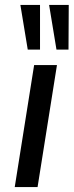

<svg xmlns="http://www.w3.org/2000/svg" viewBox="-20 -762 300 782"><path d="M40 0 119 -497H212L133 0ZM210 -560 180 -742H260L259 -560ZM93 -560 63 -742H143V-560Z"/></svg>

Font: Nunito Sans 7pt Condensed Medium
Style: Italic
Weight: 500
Width: 3
Italic angle: -9°
Designer: Vernon Adams
Foundry: Vernon Adams
Version: Version 3.101;gftools[0.9.27]